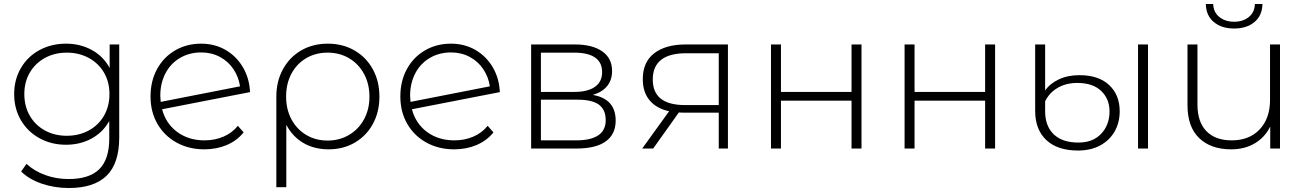

<svg xmlns="http://www.w3.org/2000/svg" viewBox="-20 -745 6547 963"><path d="M578 -522H530V-404C509.3 -442.7 479.7 -472.7 441 -494C402.3 -515.3 359 -526 311 -526C262.3 -526 218.2 -515.3 178.5 -494C138.8 -472.7 107.7 -442.7 85 -404C62.3 -365.3 51 -321.7 51 -273C51 -224.3 62.3 -180.7 85 -142C107.7 -103.3 138.8 -73.2 178.5 -51.5C218.2 -29.8 262.3 -19 311 -19C358.3 -19 401 -29.3 439 -50C477 -70.7 506.7 -100 528 -138V-50C528 19.3 511.3 70.5 478 103.5C444.7 136.5 393.3 153 324 153C282.7 153 243.7 146.3 207 133C170.3 119.7 139 101 113 77L86 115C112 141 146.3 161.3 189 176C231.7 190.7 277 198 325 198C409.7 198 473 177.3 515 136C557 94.7 578 30.7 578 -56ZM425 -90.5C392.3 -72.8 355.7 -64 315 -64C274.3 -64 237.8 -72.8 205.5 -90.5C173.2 -108.2 147.8 -132.8 129.5 -164.5C111.2 -196.2 102 -232.3 102 -273C102 -313.7 111.2 -349.7 129.5 -381C147.8 -412.3 173.2 -436.8 205.5 -454.5C237.8 -472.2 274.3 -481 315 -481C355.7 -481 392.3 -472.2 425 -454.5C457.7 -436.8 483.2 -412.3 501.5 -381C519.8 -349.7 529 -313.7 529 -273C529 -232.3 519.8 -196.2 501.5 -164.5C483.2 -132.8 457.7 -108.2 425 -90.5Z M1100.5 -59.5C1071.5 -47.2 1040 -41 1006 -41C952.7 -41 907 -55 869 -83C831 -111 805.7 -149 793 -197L1234 -283C1232 -329 1220.2 -370.5 1198.5 -407.5C1176.8 -444.5 1147.8 -473.5 1111.5 -494.5C1075.2 -515.5 1034.3 -526 989 -526C940.3 -526 896.7 -514.7 858 -492C819.3 -469.3 789.2 -438 767.5 -398C745.8 -358 735 -312.3 735 -261C735 -209.7 746.5 -164 769.5 -124C792.5 -84 824.5 -52.7 865.5 -30C906.5 -7.3 953 4 1005 4C1045.7 4 1083 -3.2 1117 -17.5C1151 -31.8 1179.3 -53 1202 -81L1173 -114C1153.7 -90 1129.5 -71.8 1100.5 -59.5ZM883 -454.5C914.3 -472.8 949.7 -482 989 -482C1023.7 -482 1055 -474.5 1083 -459.5C1111 -444.5 1133.7 -424 1151 -398C1168.3 -372 1179.3 -343.3 1184 -312L786 -234C784.7 -247.3 784 -257.7 784 -265C784 -307 792.7 -344.5 810 -377.5C827.3 -410.5 851.7 -436.2 883 -454.5Z M1758 -492C1718.7 -514.7 1674 -526 1624 -526C1574 -526 1529.5 -514.7 1490.5 -492C1451.5 -469.3 1421 -437.8 1399 -397.5C1377 -357.2 1366 -311.3 1366 -260V194H1416V-119C1436.7 -79.7 1465.2 -49.3 1501.5 -28C1537.8 -6.7 1580 4 1628 4C1677.3 4 1721.3 -7.3 1760 -30C1798.7 -52.7 1828.8 -84 1850.5 -124C1872.2 -164 1883 -209.3 1883 -260C1883 -311.3 1872 -357.2 1850 -397.5C1828 -437.8 1797.3 -469.3 1758 -492ZM1731 -68.5C1699 -49.5 1663 -40 1623 -40C1583 -40 1547.2 -49.5 1515.5 -68.5C1483.8 -87.5 1459.2 -113.7 1441.5 -147C1423.8 -180.3 1415 -218.3 1415 -261C1415 -303.7 1423.8 -341.7 1441.5 -375C1459.2 -408.3 1483.8 -434.3 1515.5 -453C1547.2 -471.7 1583 -481 1623 -481C1663.7 -481 1699.8 -471.5 1731.5 -452.5C1763.2 -433.5 1788 -407.3 1806 -374C1824 -340.7 1833 -302.7 1833 -260C1833 -218 1824 -180.3 1806 -147C1788 -113.7 1763 -87.5 1731 -68.5Z M2353.5 -59.5C2324.5 -47.2 2293 -41 2259 -41C2205.7 -41 2160 -55 2122 -83C2084 -111 2058.7 -149 2046 -197L2487 -283C2485 -329 2473.2 -370.5 2451.5 -407.5C2429.8 -444.5 2400.8 -473.5 2364.5 -494.5C2328.2 -515.5 2287.3 -526 2242 -526C2193.3 -526 2149.7 -514.7 2111 -492C2072.3 -469.3 2042.2 -438 2020.5 -398C1998.8 -358 1988 -312.3 1988 -261C1988 -209.7 1999.5 -164 2022.5 -124C2045.5 -84 2077.5 -52.7 2118.5 -30C2159.5 -7.3 2206 4 2258 4C2298.7 4 2336 -3.2 2370 -17.5C2404 -31.8 2432.3 -53 2455 -81L2426 -114C2406.7 -90 2382.5 -71.8 2353.5 -59.5ZM2136 -454.5C2167.3 -472.8 2202.7 -482 2242 -482C2276.7 -482 2308 -474.5 2336 -459.5C2364 -444.5 2386.7 -424 2404 -398C2421.3 -372 2432.3 -343.3 2437 -312L2039 -234C2037.7 -247.3 2037 -257.7 2037 -265C2037 -307 2045.7 -344.5 2063 -377.5C2080.3 -410.5 2104.7 -436.2 2136 -454.5Z M3068 -140C3068 -212.7 3029.7 -255.7 2953 -269C2983.7 -277.7 3007.5 -292.2 3024.5 -312.5C3041.5 -332.8 3050 -358.3 3050 -389C3050 -431.7 3033.5 -464.5 3000.5 -487.5C2967.5 -510.5 2922 -522 2864 -522H2644V0H2870C2936 0 2985.5 -12 3018.5 -36C3051.5 -60 3068 -94.7 3068 -140ZM2693 -284V-481H2861C2906.3 -481 2940.8 -472.8 2964.5 -456.5C2988.2 -440.2 3000 -415.7 3000 -383C3000 -351 2988 -326.5 2964 -309.5C2940 -292.5 2905.7 -284 2861 -284ZM3018 -142C3018 -74.7 2968.3 -41 2869 -41H2693V-245H2877C2925.7 -245 2961.3 -236.7 2984 -220C3006.7 -203.3 3018 -177.3 3018 -142Z M3631 -522H3419C3352.3 -522 3299.8 -507.3 3261.5 -478C3223.2 -448.7 3204 -405.3 3204 -348C3204 -304.7 3215.3 -269.3 3238 -242C3260.7 -214.7 3293.3 -196.3 3336 -187L3201 0H3256L3385 -181C3390.3 -180.3 3399 -180 3411 -180H3585V0H3631ZM3416 -218C3308 -218 3254 -260.7 3254 -346C3254 -434 3310 -478 3422 -478H3585V-218Z M3847 -522V0H3897V-240H4251V0H4301V-522H4251V-284H3897V-522Z M4517 -522V0H4567V-240H4921V0H4971V-522H4921V-284H4567V-522Z M5228 -42.5C5265.3 -7.5 5318.3 10 5387 10C5429.7 10 5466.7 1.5 5498 -15.5C5529.3 -32.5 5553.5 -55.8 5570.5 -85.5C5587.5 -115.2 5596 -149 5596 -187C5596 -241.7 5578.3 -285.5 5543 -318.5C5507.7 -351.5 5458 -368 5394 -368C5354.7 -368 5320 -360.8 5290 -346.5C5260 -332.2 5237.3 -313.7 5222 -291V-522H5172V-189C5172 -126.3 5190.7 -77.5 5228 -42.5ZM5688 -522V0H5738V-522ZM5503.5 -74.5C5475.8 -44.8 5437.7 -30 5389 -30C5335 -30 5293.7 -43.8 5265 -71.5C5236.3 -99.2 5222 -137.7 5222 -187V-237C5236 -265.7 5257 -288.2 5285 -304.5C5313 -320.8 5345.7 -329 5383 -329C5435 -329 5475 -315.7 5503 -289C5531 -262.3 5545 -228 5545 -186C5545 -141.3 5531.2 -104.2 5503.5 -74.5Z M6400 -522H6350V-244C6350 -182 6332.7 -132.7 6298 -96C6263.3 -59.3 6216.7 -41 6158 -41C6103.3 -41 6061 -56.3 6031 -87C6001 -117.7 5986 -162.3 5986 -221V-522H5936V-217C5936 -145 5955.5 -90.2 5994.5 -52.5C6033.5 -14.8 6087 4 6155 4C6200.3 4 6239.8 -6 6273.5 -26C6307.2 -46 6333 -74 6351 -110V0H6400ZM6068 -634.5C6094 -612.8 6128 -602 6170 -602C6212 -602 6246 -612.8 6272 -634.5C6298 -656.2 6311.3 -686.3 6312 -725H6274C6273.3 -697.7 6263.3 -676 6244 -660C6224.7 -644 6200 -636 6170 -636C6140 -636 6115.2 -644 6095.5 -660C6075.8 -676 6065.7 -697.7 6065 -725H6028C6028.7 -686.3 6042 -656.2 6068 -634.5Z"/></svg>

Font: Montserrat Custom ExtraLight
Style: Regular
Weight: 300
Designer: Julieta Ulanovsky
Foundry: Julieta Ulanovsky
Version: Version 7.200